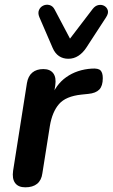

<svg xmlns="http://www.w3.org/2000/svg" viewBox="-20 -792 481 820"><path d="M88 8Q58 8 44.5 -10.5Q31 -29 36 -63L95 -437Q100 -467 118 -482Q136 -497 165 -497Q194 -497 207.5 -479Q221 -461 216 -427L207 -371H197Q217 -430 263 -462.5Q309 -495 372 -499Q400 -501 409.5 -491Q419 -481 419 -458Q419 -425 404 -409.5Q389 -394 357 -391L328 -388Q261 -381 232 -347.5Q203 -314 193 -254L161 -52Q157 -22 138.5 -7Q120 8 88 8ZM272 -541Q249 -541 232 -552.5Q215 -564 205 -587L148 -719Q141 -736 146.5 -749Q152 -762 164.5 -768Q177 -774 191 -770.5Q205 -767 213 -752L279 -627L376 -754Q387 -768 401 -770.5Q415 -773 426 -766.5Q437 -760 440.5 -747.5Q444 -735 433 -718L349 -589Q334 -566 314.5 -553.5Q295 -541 272 -541Z"/></svg>

Font: Nunito ExtraLight
Style: Bold Italic
Weight: 700
Italic angle: -9°
Version: Version 3.602